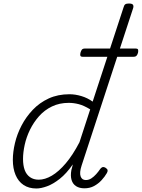

<svg xmlns="http://www.w3.org/2000/svg" viewBox="-20 -1055 806 1092"><path d="M187 17Q144 17 114 -3Q84 -23 68.5 -60Q53 -97 53 -146Q53 -190 65 -241Q77 -292 102.5 -341Q128 -390 166.5 -430.5Q205 -471 257 -495Q309 -519 375 -519Q408 -519 443 -508.5Q478 -498 507 -477L683 -1014Q686 -1026 692.5 -1030.5Q699 -1035 713 -1035Q732 -1035 736.5 -1027.5Q741 -1020 737 -1008L444 -113Q431 -73 438.5 -52Q446 -31 468 -31Q485 -31 499.5 -40.5Q514 -50 527 -64.5Q540 -79 550 -94Q555 -101 562 -104Q569 -107 580 -101Q591 -94 592 -87Q593 -80 588 -71Q576 -50 557.5 -30Q539 -10 515 3Q491 16 460 16Q432 16 413 4Q394 -8 387 -31.5Q380 -55 386 -88Q388 -97 390.5 -104.5Q393 -112 394 -120Q358 -68 320 -38Q282 -8 247.5 4.5Q213 17 187 17ZM111 -151Q111 -114 120.5 -88Q130 -62 150.5 -47.5Q171 -33 200 -33Q236 -33 275 -56Q314 -79 354 -126Q394 -173 432 -246L493 -433Q457 -455 428 -462.5Q399 -470 371 -470Q318 -470 275.5 -449.5Q233 -429 202 -394Q171 -359 150.5 -317Q130 -275 120.5 -231.5Q111 -188 111 -151ZM451 -732Q439 -732 437 -738.5Q435 -745 438 -756Q441 -767 446 -773Q451 -779 464 -779H750Q764 -779 765.5 -772Q767 -765 765 -755Q762 -744 756.5 -738Q751 -732 738 -732Z"/></svg>

Font: Playwrite CO ExtraLight
Style: Regular
Weight: 250
Version: Version 1.002